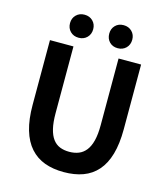

<svg xmlns="http://www.w3.org/2000/svg" viewBox="-136 -1049 1019 1168"><g transform="rotate(15 374.0 -465.0)"><path d="M375 14Q307 14 254 -5.5Q201 -25 163.5 -67Q126 -109 106.5 -175Q87 -241 87 -333V-740H235V-320Q235 -262 244.5 -222.5Q254 -183 272 -159Q290 -135 316 -124.5Q342 -114 375 -114Q408 -114 434.5 -124.5Q461 -135 480 -159Q499 -183 509 -222.5Q519 -262 519 -320V-740H661V-333Q661 -241 642 -175Q623 -109 586 -67Q549 -25 496 -5.5Q443 14 375 14ZM251 -799Q219 -799 198.5 -819.5Q178 -840 178 -872Q178 -903 198.5 -923.5Q219 -944 251 -944Q283 -944 303.5 -923.5Q324 -903 324 -872Q324 -840 303.5 -819.5Q283 -799 251 -799ZM497 -799Q465 -799 445 -819.5Q425 -840 425 -872Q425 -903 445 -923.5Q465 -944 497 -944Q529 -944 549.5 -923.5Q570 -903 570 -872Q570 -840 549.5 -819.5Q529 -799 497 -799Z"/></g></svg>

Font: SpoqaHanSans-Bold
Style: Regular
Weight: 700
Designer: [Spoqa Han Sans] Dong-huui Kim \uAE40 \uB3D9 \uD718   [Noto Sans] Ryoko NISHIZUKA \u897F \u585A \u6DBC \u5B50  (kana & i
Foundry: Spoqa (http://www.spoqa-han-sans.com)
Version: Version 2.000